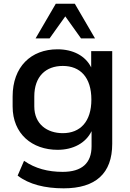

<svg xmlns="http://www.w3.org/2000/svg" viewBox="-20 -812 694 1025"><path d="M319.8 193.4C490.7 193.4 579.1 113.8 579.1 -44.4V-539.1H466.8V-452.1C436 -514.6 369.1 -548.8 287.1 -548.8C145.5 -548.8 47.4 -455.6 47.4 -296.9V-243.7C47.4 -96.7 151.9 -12.2 287.6 -12.2C370.6 -12.2 438 -48.3 468.8 -111.8V-31.2C468.8 59.6 416.5 105.5 314.5 105.5C237.3 105.5 168 87.9 108.4 46.4L74.2 125.5C134.8 172.4 220.7 193.4 319.8 193.4ZM315.4 -101.1C231.9 -101.1 163.1 -148.9 163.1 -243.7V-296.9C163.1 -404.8 225.1 -460 315.4 -460C408.2 -460 467.8 -399.4 467.8 -280.3C467.8 -162.6 408.2 -101.1 315.4 -101.1ZM244.6 -606.9 328.6 -724.6 412.6 -606.9H487.3L379.4 -792H277.8L169.9 -606.9Z"/></svg>

Font: Winston Medium
Style: Regular
Weight: 500
Designer: Vernon Adams, Kim Jin-seong, David Berlow, Cristiano Sobral
Foundry: The Winston Project Authors
Version: Version 3.004